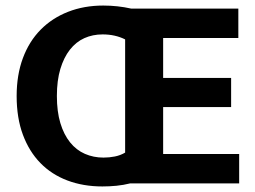

<svg xmlns="http://www.w3.org/2000/svg" viewBox="-20 -661 918 692"><path d="M349 11Q280 11 223 -10.5Q166 -32 125.5 -73.5Q85 -115 62.5 -175.5Q40 -236 40 -315Q40 -391 62.5 -451.5Q85 -512 126.5 -554Q168 -596 225.5 -618.5Q283 -641 352 -641Q404 -641 453 -630H839V-524H568V-380H813V-275H568V-106H842V0H449Q425 6 400 8.5Q375 11 349 11ZM350 -537Q314 -537 284 -523.5Q254 -510 232 -482Q210 -454 197.5 -412.5Q185 -371 185 -315Q185 -259 197.5 -217.5Q210 -176 232.5 -148Q255 -120 286 -106.5Q317 -93 353 -93Q374 -93 394 -97Q414 -101 431 -111V-519Q395 -537 350 -537Z"/></svg>

Font: Mukta
Style: Bold
Weight: 700
Designer: Girish Dalvi and Yashodeep Gholap
Foundry: Ek Type
Version: Version 2.538;PS 1.002;hotconv 16.6.51;makeotf.lib2.5.65220;